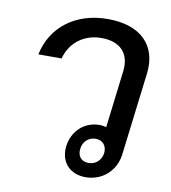

<svg xmlns="http://www.w3.org/2000/svg" viewBox="-74 -691 683 766"><g transform="rotate(10 267.0 -307.5)"><path d="M323 11C391 11 444 -37 452 -104L493 -439C507 -554 436 -626 302 -626C174 -626 77 -555 53 -439H147C165 -506 220 -547 290 -547C368 -547 407 -503 398 -431L370 -200C362 -202 353 -204 343 -204C281 -204 234 -160 226 -97C219 -34 258 11 323 11ZM283 -97C286 -126 308 -147 337 -147C366 -147 383 -126 380 -97C376 -67 354 -47 325 -47C296 -47 279 -67 283 -97Z"/></g></svg>

Font: TPK Tissa Web Medium
Style: Italic
Weight: 500
Italic angle: -7°
Designer: Jacques Le Bailly, Suppakit Chalermlarp | Katatrad Co.,Ltd.
Foundry: Jacques Le Bailly, Cadson Demak Co.,Ltd.
Version: Version 5.000;Glyphs 3.1.2 (3151)